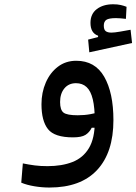

<svg xmlns="http://www.w3.org/2000/svg" viewBox="-20 -631 629 886"><path d="M208 234.4Q173.3 234.4 138.4 228.5Q103.5 222.7 78.1 211.9L85.4 123Q114.3 128.9 140.4 132.3Q166.5 135.7 199.2 135.7Q265.6 135.7 314.7 116.5Q363.8 97.2 390.6 52Q417.5 6.8 417.5 -70.3Q417.5 -133.8 408.2 -172.6Q398.9 -211.4 379.6 -229.2Q360.4 -247.1 330.6 -247.1Q296.9 -247.1 277.1 -223.1Q257.3 -199.2 257.3 -160.2Q257.3 -123.5 273.2 -111.3Q289.1 -99.1 338.4 -99.1Q370.1 -99.1 397.2 -104.2Q424.3 -109.4 462.9 -119.1L458 -41.5H403.3Q392.6 -20 374.3 -8.5Q356 2.9 316.9 2.9Q231.4 2.9 201.4 -35.2Q171.4 -73.2 171.4 -149.9Q171.4 -204.1 191.2 -249.8Q210.9 -295.4 247.1 -323Q283.2 -350.6 332 -350.6Q418.5 -350.6 460.9 -276.9Q503.4 -203.1 503.4 -76.7Q503.4 72.8 428 153.6Q352.5 234.4 208 234.4ZM392.1 -389.6 386.7 -448.2 466.8 -468.8 461.9 -437 432.6 -454.6V-466.3Q397.5 -478.5 397.5 -525.4Q397.5 -566.9 426.8 -589.1Q456.1 -611.3 502 -611.3Q522.5 -611.3 537.1 -607.9Q551.8 -604.5 564 -599.6L561 -543.9Q549.8 -545.4 536.6 -546.4Q523.4 -547.4 515.1 -547.4Q482.9 -547.4 470.9 -539.6Q459 -531.7 459 -512.7Q459 -494.1 467.8 -487.3Q476.6 -480.5 494.1 -480.5Q508.3 -480.5 534.4 -485.1Q560.5 -489.7 582.5 -493.7L589.4 -432.6Z"/></svg>

Font: Cascadia Code
Style: Regular
Weight: 400
Monospace: yes
Designer: Aaron Bell
Foundry: Saja Typeworks
Version: Version 2106.017